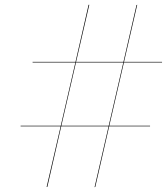

<svg xmlns="http://www.w3.org/2000/svg" viewBox="-20 -775 696 801"><path d="M66 -250.5H233.5L294.5 -514.5H116V-517H295L349.5 -755H352.5L297.5 -517H495L549.5 -754L552.5 -755L497.5 -517H656V-514.5H497L436 -250.5H606V-248H435.5L377.5 5L374.5 6L433 -248H235.5L177.5 5H174.5L233 -248H66ZM236 -250.5H433.5L494.5 -514.5H297Z"/></svg>

Font: Bodoni* 72pt
Style: Italic
Weight: 400
Italic angle: -13°
Version: Version 2.3